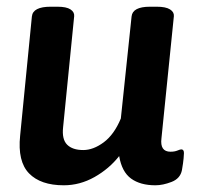

<svg xmlns="http://www.w3.org/2000/svg" viewBox="-20 -545 597 572"><path d="M170 7Q101 7 66.5 -28.5Q32 -64 40 -141L75 -496Q78 -525 131 -525H151Q178 -525 190 -517Q202 -509 201 -497L168 -166Q164 -130 180 -114Q196 -98 228 -98Q258 -98 289 -121Q320 -144 340 -192L372 -496Q375 -525 427 -525H447Q474 -525 486.5 -517Q499 -509 498 -497L461 -133Q456 -93 488 -93Q500 -93 508.5 -96.5Q517 -100 520 -100Q528 -100 528 -89Q528 -86 527 -73.5Q526 -61 522 -38Q517 -13 491 -3Q465 7 443 7Q398 7 370.5 -13Q343 -33 335 -80Q305 -42 261.5 -17.5Q218 7 170 7Z"/></svg>

Font: Asap SemiBold
Style: Italic
Weight: 600
Italic angle: -6°
Designer: Pablo Cosgaya
Foundry: Omnibus-Type
Version: Version 3.001; ttfautohint (v1.8.3)